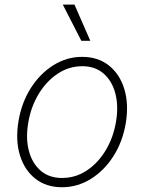

<svg xmlns="http://www.w3.org/2000/svg" viewBox="-20 -800 625 832"><path d="M248.6 11.4Q180.4 11.4 133.3 -25.6Q86.3 -62.5 66.4 -127Q46.5 -191.4 60 -274.5Q73.5 -355.5 113.6 -418.5Q153.8 -481.5 211.6 -517.6Q269.5 -553.6 335.6 -553.6Q404.5 -553.6 451.5 -516.5Q498.6 -479.4 518.5 -414.8Q538.4 -350.1 525.2 -267Q511.7 -186.4 471.6 -123.4Q431.5 -60.4 373.4 -24.5Q315.3 11.4 248.6 11.4ZM248.9 -28.8Q307.5 -28.8 356.5 -61.4Q405.5 -94.1 438.7 -149.9Q471.9 -205.6 483 -274.5Q494 -341.3 479.8 -395.2Q465.6 -449.2 429 -481.2Q392.4 -513.1 336.3 -513.1Q278.4 -513.1 229.2 -480.1Q180 -447.1 146.7 -391.3Q113.3 -335.6 102.3 -267Q90.9 -200.6 105.1 -146.5Q119.3 -92.3 156.1 -60.5Q192.8 -28.8 248.9 -28.8ZM332.4 -623.2 252.1 -780.2H302.6L371.4 -623.2Z"/></svg>

Font: Inter Extra Light  BETA
Style: Italic
Weight: 200
Italic angle: 9.39999°
Designer: Rasmus Andersson
Foundry: rsms
Version: Version 3.011;git-f93a4a705